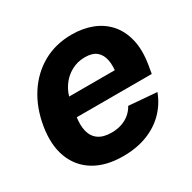

<svg xmlns="http://www.w3.org/2000/svg" viewBox="-130 -684 825 824"><g transform="rotate(-30 282.0 -271.5)"><path d="M255.1 10.5Q170.6 10.5 113.4 -24Q56.2 -58.5 32.1 -122Q8 -185.4 22.3 -272.5Q36.2 -356.2 77 -419.2Q117.8 -482.2 180.6 -517.5Q243.4 -552.7 322.9 -552.7Q377.7 -552.7 423 -535.3Q468.3 -517.9 499.2 -483.1Q530.2 -448.2 542.6 -396.2Q555.1 -344.1 543.6 -274.4L536.8 -234.2H76.1L91.5 -327.5H479.2L404.4 -304.3Q411.6 -346.1 405.9 -376.4Q400.2 -406.7 380.3 -423.4Q360.4 -440 323.6 -440Q286.1 -440 255.1 -422.7Q224.1 -405.4 203.7 -375.6Q183.2 -345.9 176.9 -307.8L166.1 -241.8Q159.1 -197.7 166.9 -166.4Q174.7 -135.2 198.5 -118.7Q222.4 -102.1 262.6 -102.1Q289.5 -102.1 312.1 -109.6Q334.8 -117.1 352.2 -131.4Q369.7 -145.8 380.8 -166.2L519.2 -154.9Q500.3 -104.5 463.7 -67.3Q427.1 -30.2 374.7 -9.8Q322.2 10.5 255.1 10.5Z"/></g></svg>

Font: Inter Tight
Style: Italic
Weight: 400
Italic angle: -9.39999°
Designer: Rasmus Andersson
Foundry: rsms
Version: Version 3.002